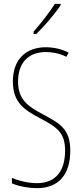

<svg xmlns="http://www.w3.org/2000/svg" viewBox="-20 -970 429 1000"><path d="M296 -943V-950H266C232 -898 200 -858 155 -805V-793H169C208 -830 263 -894 296 -943ZM346 -185C346 -299 292 -327 201 -376C132 -413 74 -447 74 -545C74 -640 125 -699 219 -699C246 -699 287 -694 326 -674L337 -696C310 -711 264 -724 219 -724C117 -724 47 -663 47 -545C47 -431 113 -395 189 -354C277 -307 319 -280 319 -185C319 -82 272 -16 172 -16C129 -16 77 -28 42 -44V-15C81 2 134 10 172 10C284 10 346 -59 346 -185Z"/></svg>

Font: Noto Sans Kannada ExtraCondensed Thin
Style: Regular
Weight: 100
Width: 2
Designer: Jelle Bosma - Monotype Design Team
Foundry: Monotype Imaging Inc.
Version: Version 2.005